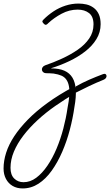

<svg xmlns="http://www.w3.org/2000/svg" viewBox="-141 -539 626 1078"><path d="M-14 519Q-46 519 -70 505Q-94 491 -107.5 465.5Q-121 440 -121 407Q-121 364 -106.5 318.5Q-92 273 -61.5 226.5Q-31 180 15.5 132.5Q62 85 125.5 39Q189 -7 269 -50L280 -15Q224 18 170 55.5Q116 93 70 135.5Q24 178 -10 222.5Q-44 267 -63 312.5Q-82 358 -82 403Q-82 443 -61 463.5Q-40 484 -9 484Q29 484 62.5 459Q96 434 125 391.5Q154 349 176.5 295.5Q199 242 214.5 183Q230 124 238 68Q246 28 248 -2.5Q250 -33 246 -55Q242 -77 231.5 -92Q221 -107 203.5 -114.5Q186 -122 160 -126Q149 -127 138.5 -127.5Q128 -128 118 -128Q109 -128 102.5 -133Q96 -138 94.5 -145.5Q93 -153 97.5 -160.5Q102 -168 112 -172Q159 -188 207 -210Q255 -232 295 -259.5Q335 -287 359.5 -322.5Q384 -358 384 -402Q384 -446 359 -465.5Q334 -485 295 -485Q248 -485 205 -462Q162 -439 130 -409Q120 -398 113.5 -400Q107 -402 102 -409Q98 -413 97 -417.5Q96 -422 103 -429Q129 -455 160 -475.5Q191 -496 227 -507.5Q263 -519 300 -519Q323 -519 344.5 -514Q366 -509 384.5 -495.5Q403 -482 413.5 -459.5Q424 -437 424 -403Q424 -358 400.5 -319.5Q377 -281 337 -250Q297 -219 247.5 -195.5Q198 -172 146 -156V-155Q191 -155 220.5 -142Q250 -129 266 -102.5Q282 -76 284.5 -35Q287 6 277 61Q268 125 251 189.5Q234 254 208.5 313Q183 372 149.5 419Q116 466 75 492.5Q34 519 -14 519ZM285 -54Q322 -75 360 -91.5Q398 -108 438 -123Q447 -126 451.5 -123Q456 -120 457 -114Q458 -108 454 -101.5Q450 -95 440 -91Q400 -75 359 -55.5Q318 -36 275 -14Z"/></svg>

Font: Playwrite MX Thin
Style: Regular
Weight: 250
Designer: Veronika Burian, José Scaglione
Foundry: TypeTogether
Version: Version 1.002